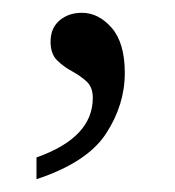

<svg xmlns="http://www.w3.org/2000/svg" viewBox="-20 -124 274 300"><path d="M37 156V122Q125 91 125 29Q125 12 115 3Q105 -6 92 -13Q79 -20 69 -30Q59 -40 59 -59Q59 -80 73 -92Q87 -104 108 -104Q134 -104 154.5 -80.5Q175 -57 175 -10Q175 40 145.5 85Q116 130 37 156Z"/></svg>

Font: Noto Serif Malayalam Light
Style: Regular
Weight: 300
Designer: Indian type Foundry, Jelle Bosma, Monotype Design Team
Foundry: Monotype Imaging Inc.
Version: Version 2.104; ttfautohint (v1.8.4.7-5d5b)